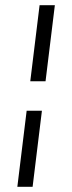

<svg xmlns="http://www.w3.org/2000/svg" viewBox="-20 -706 279 742"><path d="M156 -392H97L133 -686H192ZM106 16H47L83 -278H142Z"/></svg>

Font: DG Didot
Style: Bold Italic
Weight: 700
Designer: David Gatwood, Takis Katsoulidis, and George D. Matthiopoulos
Foundry: David Gatwood
Version: Version 1.0